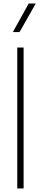

<svg xmlns="http://www.w3.org/2000/svg" viewBox="-20 -1070 232 1090"><path d="M114 0H78V-800H114ZM91 -888H53L143 -1050H183Z"/></svg>

Font: Tanohe Sans ExtraLight
Style: Regular
Weight: 250
Designer: Village Type and Design LLC & Cristiano Sobral
Foundry: Cooper Hewitt Smithsonian Design Museum
Version: Version 1.00;September 29, 2021;FontCreator 13.0.0.2655 64-b